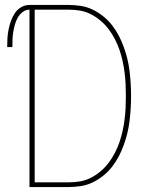

<svg xmlns="http://www.w3.org/2000/svg" viewBox="-20 -755 640 775"><path d="M99 0V-716Q84 -716 71.5 -706.5Q59 -697 51.5 -683.5Q44 -670 40 -655.5Q36 -641 33.5 -626Q31 -611 30.5 -595.5Q30 -580 30 -565H9Q9 -583 10 -600.5Q11 -618 14.5 -635.5Q18 -653 24 -670Q30 -687 40 -702Q50 -717 65.5 -726Q81 -735 99 -735H257Q282 -735 307 -731Q332 -727 354.5 -716Q377 -705 397 -689Q417 -673 432.5 -653Q448 -633 459.5 -611Q471 -589 479.5 -565.5Q488 -542 494 -517.5Q500 -493 503 -468Q506 -443 507.5 -418Q509 -393 509 -368Q509 -342 507.5 -317Q506 -292 503 -267Q500 -242 494 -217.5Q488 -193 479.5 -169.5Q471 -146 459.5 -124Q448 -102 432.5 -82Q417 -62 397 -46Q377 -30 354.5 -19Q332 -8 307 -4Q282 0 257 0ZM257 -19Q281 -19 304 -23Q327 -27 348 -38Q369 -49 387 -64.5Q405 -80 419 -98.5Q433 -117 444 -138.5Q455 -160 462.5 -182Q470 -204 475 -227Q480 -250 483 -273.5Q486 -297 487 -320.5Q488 -344 488 -368Q488 -391 487 -414.5Q486 -438 483 -461.5Q480 -485 475 -508Q470 -531 462.5 -553Q455 -575 444 -596.5Q433 -618 419 -636.5Q405 -655 387 -670.5Q369 -686 348 -697Q327 -708 304 -712Q281 -716 257 -716H120V-19Z"/></svg>

Font: Zed Sans Thin Extended
Style: Regular
Weight: 100
Width: 7
Designer: Belleve Invis
Foundry: Belleve Invis
Version: Version 1.0.0; ttfautohint (v1.8.4)